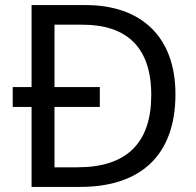

<svg xmlns="http://www.w3.org/2000/svg" viewBox="-20 -734 770 754"><path d="M317 -714H104V-392H30V-314H104V0H295C531 0 669 -123 669 -364C669 -593 531 -714 317 -714ZM304 -637C475 -637 574 -551 574 -361C574 -173 478 -77 284 -77H194V-314H372V-392H194V-637Z"/></svg>

Font: Noto Sans Gurmukhi UI
Style: Regular
Weight: 400
Designer: Jelle Bosma - Monotype Design Team
Foundry: Monotype Imaging Inc.
Version: Version 2.004